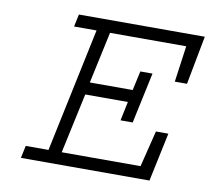

<svg xmlns="http://www.w3.org/2000/svg" viewBox="-66 -624 768 698"><g transform="rotate(10 318.0 -275.0)"><path d="M170.9 -549.8H635.7L601.6 -370.1H556.6L575.2 -503.9H293.9L252.9 -313.5H411.1L426.8 -384.8H471.7L431.6 -197.3H386.7L401.4 -267.6H244.1L196.3 -45.9H487.3L520.5 -179.7H566.4L528.3 0H53.7L63.5 -45.9H147.5L244.1 -503.9H161.1Z"/></g></svg>

Font: Thabit-Oblique
Style: Oblique
Weight: 500
Designer: Regenerated by Nadim Shaikli
Foundry: MAK Alagha
Version: 0.01